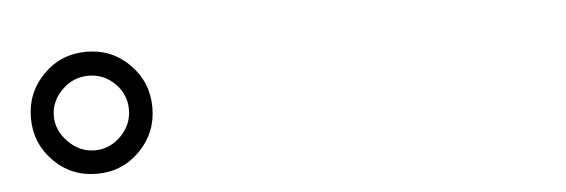

<svg xmlns="http://www.w3.org/2000/svg" viewBox="-30 -887 1059 359"><g transform="rotate(-5 500.0 -707.5)"><path d="M140 -593Q92 -593 59 -626.5Q26 -660 26 -707.5Q26 -755 59 -788.5Q92 -822 140 -822Q188 -822 221 -788.5Q254 -755 254 -707.5Q254 -660 221 -626.5Q188 -593 140 -593ZM140 -637Q168 -637 189 -658Q210 -679 210 -707.5Q210 -736 189.5 -756.5Q169 -777 140 -777Q111 -777 90 -756Q69 -735 69 -707.5Q69 -680 90.5 -658.5Q112 -637 140 -637Z"/></g></svg>

Font: Resource Han Rounded JP
Style: Regular
Weight: 400
Designer: Cyano Hao (round all glyphs); Ryoko NISHIZUKA 西塚涼子 (kana, bopomofo & ideographs); Paul D. Hunt (Latin, Greek & Cyrillic)
Foundry: Cyano Hao
Version: 0.990